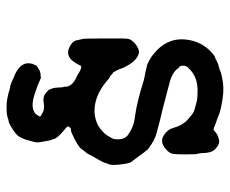

<svg xmlns="http://www.w3.org/2000/svg" viewBox="-78 -403 703 587"><g transform="rotate(90 273.5 -109.5)"><path d="M218 -437Q247 -444 282 -438.5Q317 -433 330 -427.5Q343 -422 348.5 -420.5Q354 -419 363.5 -415Q373 -411 375.5 -411Q378 -411 385 -417.5Q392 -424 406.5 -427.5Q421 -431 437 -415Q448 -403 448 -377Q448 -375 448.5 -371Q449 -367 450 -362.5Q451 -358 451.5 -354.5Q452 -351 452 -321Q452 -291 449.5 -283Q447 -275 437 -266Q407 -238 378 -273Q373 -280 369 -294Q361 -320 341 -336Q338 -338 330.5 -344.5Q323 -351 310.5 -354Q298 -357 290 -359.5Q282 -362 260 -362Q224 -363 200 -345Q192 -339 188 -334L187 -333L188 -335Q175 -320 185 -304V-306L187 -305Q198 -287 227 -278Q237 -275 270.5 -266.5Q304 -258 311 -256Q318 -254 323 -253Q328 -252 334 -250.5Q340 -249 348 -247Q356 -245 361.5 -243.5Q367 -242 370 -241Q400 -235 419.5 -222Q439 -209 439 -207.5Q439 -206 442.5 -202.5Q446 -199 451 -191.5Q456 -184 460.5 -178.5Q465 -173 468.5 -168Q472 -163 473 -162Q478 -159 481 -139Q488 -98 480 -86Q480 -85 477.5 -78Q475 -71 470 -62.5Q465 -54 463 -50Q461 -46 458.5 -42.5Q456 -39 453 -32Q450 -25 445.5 -20Q441 -15 435.5 -7Q430 1 406 13.5Q382 26 378 25Q374 24 369.5 28.5Q365 33 367.5 36.5Q370 40 378 46Q405 68 406 81Q407 82 408.5 87Q410 92 411.5 102Q413 112 414 116Q417 129 413 141.5Q409 154 407.5 160.5Q406 167 404 170.5Q402 174 401 177Q397 189 378 201.5Q359 214 353 215Q347 216 337.5 219Q328 222 310 222Q292 222 283.5 220Q275 218 271 217.5Q267 217 260 214.5Q253 212 245.5 211Q238 210 229 205.5Q220 201 219 201Q218 201 205 195Q169 177 174 149Q175 141 177 138.5Q179 136 179 134Q179 132 183 129Q187 126 187.5 125.5Q188 125 190.5 124Q193 123 193.5 122Q194 121 198.5 120Q203 119 203 118.5Q203 118 208.5 118Q214 118 215.5 117Q217 116 226.5 120.5Q236 125 240.5 126.5Q245 128 256 132Q300 149 321 138Q329 134 330.5 130Q332 126 333 126Q334 126 335.5 122Q337 118 332.5 116Q328 114 321 110Q314 106 298 108Q276 112 264.5 102Q253 92 253.5 91Q254 90 251 83.5Q248 77 247.5 62.5Q247 48 246 48Q245 48 245 39Q243 22 220 10Q212 7 203 1Q185 -10 181 -5Q180 -4 177 3Q174 10 166 20Q148 42 123 29Q108 22 103 9Q104 9 102.5 4Q101 -1 100.5 -5Q100 -9 99 -10Q98 -11 97.5 -74.5Q97 -138 98.5 -148Q100 -158 109 -167Q118 -176 129.5 -181Q141 -186 154.5 -177.5Q168 -169 178 -152Q188 -135 189.5 -129Q191 -123 196.5 -112.5Q202 -102 203.5 -102.5Q205 -103 208.5 -99Q212 -95 213 -95Q214 -95 220 -91Q277 -40 333 -48Q358 -52 374 -65Q390 -78 394.5 -86.5Q399 -95 399.5 -95Q400 -95 403 -101Q406 -107 406 -118Q406 -139 393 -149Q368 -167 340 -170Q333 -171 322 -173Q311 -175 307.5 -175.5Q304 -176 280 -182Q256 -188 241 -193Q226 -198 212 -200.5Q198 -203 191 -205Q184 -207 181.5 -207Q179 -207 166.5 -213.5Q154 -220 147 -226Q91 -270 102 -334Q108 -373 137 -402Q150 -414 153 -414.5Q156 -415 161.5 -418Q167 -421 168.5 -421.5Q170 -422 174 -424Q178 -426 179 -426Q180 -426 182.5 -426.5Q185 -427 192.5 -429.5Q200 -432 201.5 -433Q203 -434 218 -437Z"/></g></svg>

Font: TT2020 Style E
Style: Regular
Weight: 400
Version: Version 00.2